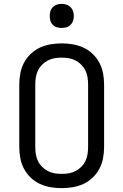

<svg xmlns="http://www.w3.org/2000/svg" viewBox="-20 -968 640 996"><path d="M300 8Q271 8 242 3Q213 -2 187 -14Q161 -26 139.5 -46.5Q118 -67 104.5 -92.5Q91 -118 85.5 -147Q80 -176 80 -205V-530Q80 -559 85.5 -588Q91 -617 104.5 -642.5Q118 -668 139.5 -688.5Q161 -709 187 -721Q213 -733 242 -738Q271 -743 300 -743Q329 -743 358 -738Q387 -733 413 -721Q439 -709 460.5 -688.5Q482 -668 495.5 -642.5Q509 -617 514.5 -588Q520 -559 520 -530V-205Q520 -176 514.5 -147Q509 -118 495.5 -92.5Q482 -67 460.5 -46.5Q439 -26 413 -14Q387 -2 358 3Q329 8 300 8ZM300 -66Q319 -66 337 -69Q355 -72 371.5 -80.5Q388 -89 401.5 -102.5Q415 -116 423 -132.5Q431 -149 434 -167.5Q437 -186 437 -205V-530Q437 -549 434 -567.5Q431 -586 423 -602.5Q415 -619 401.5 -632.5Q388 -646 371.5 -654.5Q355 -663 337 -666Q319 -669 300 -669Q281 -669 263 -666Q245 -663 228.5 -654.5Q212 -646 198.5 -632.5Q185 -619 177 -602.5Q169 -586 166 -567.5Q163 -549 163 -530V-205Q163 -186 166 -167.5Q169 -149 177 -132.5Q185 -116 198.5 -102.5Q212 -89 228.5 -80.5Q245 -72 263 -69Q281 -66 300 -66ZM300 -823Q287 -823 275 -826.5Q263 -830 254 -839Q245 -848 241.5 -860Q238 -872 238 -885Q238 -898 241.5 -910Q245 -922 254 -931Q263 -940 275 -944Q287 -948 300 -948Q313 -948 325 -944Q337 -940 346 -931Q355 -922 359 -910Q363 -898 363 -885Q363 -872 359 -860Q355 -848 346 -839Q337 -830 325 -826.5Q313 -823 300 -823Z"/></svg>

Font: Iosevka Extended
Style: Regular
Weight: 400
Width: 7
Monospace: yes
Designer: Belleve Invis
Foundry: Belleve Invis
Version: Version 32.5.0; ttfautohint (v1.8.4)